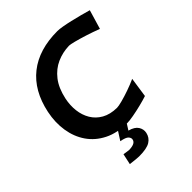

<svg xmlns="http://www.w3.org/2000/svg" viewBox="-256 -874 1240 1240"><g transform="rotate(-45 364.0 -254.0)"><path d="M384 12.5Q291.5 12.5 224.8 -21Q158 -54.5 118.2 -112.2Q78.5 -170 66.8 -244.5Q55 -319 72 -401Q105.5 -561 210.5 -644Q315.5 -727 484 -727Q501 -727 530.2 -722Q559.5 -717 594.5 -708.8Q629.5 -700.5 664.5 -691.5Q699.5 -682.5 727.5 -674L688.5 -542.5Q641.5 -560.5 595.8 -575Q550 -589.5 516 -598.2Q482 -607 470.5 -607Q411 -605.5 358.8 -582.2Q306.5 -559 268.2 -510Q230 -461 213 -382Q202 -329.5 207.8 -280.5Q213.5 -231.5 237 -192Q260.5 -152.5 302.5 -128.8Q344.5 -105 406 -104Q420.5 -104 455 -113Q489.5 -122 531 -136.5Q572.5 -151 607.5 -167L587.5 -30.5Q559 -21 518.8 -11Q478.5 -1 441 5.8Q403.5 12.5 384 12.5ZM285.5 219Q277 219 254.2 216.8Q231.5 214.5 207.5 211.5L223.5 137.5Q231 139 245.2 140.8Q259.5 142.5 270.5 144Q300.5 142.5 315 134.8Q329.5 127 332.5 112Q335.5 98 323.2 84.5Q311 71 268.5 63.5L324.5 -24H392.5L387 0L354 52Q399 64 415.2 89.8Q431.5 115.5 425.5 144Q418 180 387 199.5Q356 219 285.5 219Z"/></g></svg>

Font: Commissioner Loud SemiBold
Style: Italic
Weight: 600
Italic angle: -12°
Designer: Kostas Bartsokas
Foundry: Kostas Bartsokas
Version: Version 1.000; ttfautohint (v1.8.3)